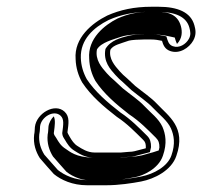

<svg xmlns="http://www.w3.org/2000/svg" viewBox="-20 -521 599 569"><path d="M338.5 -69H260C239.6 -69 223.1 -79.7 210.1 -88C199.5 -94.4 193 -104.5 186.1 -116.3C182.5 -122.1 179.6 -128.2 179.9 -129.5L180 -129.9C183.1 -154.3 187.4 -174.8 171.5 -189.9C142.5 -217.3 88 -185.1 83.4 -144.6C82.7 -138.2 83 -129.9 81.3 -122.5L81.2 -122.1C78 -94.4 86.3 -71 98 -52.5C100.9 -48.3 139.5 -5.3 139.5 -5.3C160.7 12.2 195.1 28 237.6 28H296C332 28 371.2 22 398.1 16.9C438 9.2 488.2 -16 502.6 -59C532.4 -143.5 479.7 -176.5 445.6 -212.9C427.8 -232 402.6 -248.5 380.9 -266.2L356 -289.4C348.3 -295.7 341.1 -302.6 334.4 -310.1C320 -326.3 302 -346.9 307.1 -373.6C315.5 -387.7 336.8 -391.6 362.2 -400.6C370.4 -402.7 392.2 -404 406.5 -404H427.1C440 -404 448.6 -402.4 460.1 -400C463.6 -387.8 468.4 -375.5 484 -369.9C512 -359.8 540.6 -379.3 552.6 -400.6C563.1 -419.2 559.2 -434.3 556.1 -445.9C545.6 -485 506.3 -501 449.5 -501H428.9C377.6 -501 335.8 -491.8 297.8 -474.9C252.8 -452.6 199.1 -408.8 204.1 -345.9C204.8 -320.2 212.4 -296.4 223.5 -276.7C249.7 -236.8 287.6 -204.7 326.3 -174.7C357.2 -154.3 379.4 -131 404.2 -106.6C410.5 -100.4 412.4 -95.1 412.2 -83.3L411.8 -81.6C411.7 -81.5 411.7 -81.5 411.1 -81.3L396.3 -77.5C383.5 -74.1 374.5 -71 362.1 -71H361.7C354 -70.3 348.2 -69.8 338.5 -69ZM299.4 13H241.1C202.5 13 170.9 -1.6 151.5 -17.2C147 -22.1 113.8 -59.5 111.4 -62.6C100.4 -80.3 94.1 -100.6 96.4 -122.9C98.8 -134.7 98.2 -141.2 98.7 -146.4C101.9 -174.6 139.8 -196.7 159.5 -178.1C170.3 -167.8 168 -153.4 164.4 -126.3C164.9 -117.4 168.6 -112.7 172.4 -106.7C179.1 -95.2 186.8 -82.7 199.9 -74.8C212.5 -66.8 231.1 -54 256.5 -54H335.7C344.9 -54.8 352.8 -55.5 358.8 -56C375.8 -56.2 384.8 -59.8 397 -63L424.2 -70.1L427.6 -84.9C427.8 -99.2 424.8 -109.8 416.3 -118.3C391.8 -142.4 368.5 -166.6 337.1 -187.5C298.2 -217.7 262 -248.9 237.2 -286.3C226.7 -305.4 220.2 -326.4 219.5 -349.7C218 -404.1 257.4 -439.5 301.7 -461.6C337.9 -477.6 376.1 -486 425.5 -486H446C500.7 -486 532.6 -470.9 541.2 -439.1C544.3 -427.5 546.4 -417.6 539.5 -405.4C531 -390.3 511.5 -377.1 492.1 -384.1C479.6 -388.6 477 -399.9 473.1 -413.2C459.5 -416.2 447.3 -419 430.5 -419H410C394.6 -419 373.7 -418.2 361.6 -415.1C338.3 -409.1 308 -402 292.5 -376C285.4 -338.5 306.9 -315.7 321.8 -299C328.8 -291.1 336.9 -283.5 344.4 -277.3L369.3 -254.1C391.6 -235.8 416.6 -219.3 433.2 -201.5C452.7 -180.7 475.8 -164 486.7 -140.3C495.4 -120.2 500.3 -95.3 488.1 -60.7C477.1 -27.9 436 -5.1 398.5 2.1C370.6 7.5 334.6 13 299.4 13ZM382.3 3.6C402.5 -0.3 449.4 -19.6 462.8 -59.6C475.9 -96.9 470.4 -124.1 461.5 -145C450 -170 427.2 -185.9 407.6 -206.9C391 -224.7 367.2 -240.2 343.8 -259.3L318.9 -282.5C311.4 -288.6 303.1 -296.5 296.2 -304.3C281.3 -321.1 261.4 -343.7 267.3 -374.5C279.8 -395.7 316.7 -404.2 335.9 -411.1C359.8 -419.6 390.6 -419 410 -419H430.5C453 -419 470.3 -415.7 482.4 -413.1L497.9 -409.7C499.8 -403.3 501.7 -396.2 504.5 -390.8C520.4 -407.2 520.5 -427.1 516.2 -443.1C506.3 -479.9 475.6 -486 446 -486H425.5C388.9 -486 361.4 -480.7 328.4 -466.2C290 -447 239.5 -407 244.3 -347.5C245 -322.6 252.1 -300.2 262.7 -281.2C287.7 -243.3 323.8 -212.3 362.2 -182.5C394.7 -161 417.5 -137 441.9 -112.9C450.3 -104.6 452.5 -96.5 452.4 -83.9L450.4 -75.2C444.7 -73.3 443.7 -72.7 433.3 -69.6L417.4 -65.4C409.3 -63.3 396.1 -57.3 363.7 -56.1C359.3 -55.7 347.2 -54.6 339.5 -54H256.5C205.1 -54 185.3 -73 175.3 -79.4C160.2 -88.7 153.7 -100.2 146.9 -111.8C142.7 -118.6 138.2 -122.3 139.9 -129.6C142.4 -148.7 144.8 -165.3 139.3 -176.2C131.7 -168.7 124.9 -157.2 123.6 -145.3C122.9 -139.4 123.3 -131.1 121.3 -122.4C118.5 -97 126.1 -74.7 137 -57.3C140.2 -53.2 171.9 -17.6 177 -11.9C197.4 4.5 225.4 13 241.1 13H299.4C331.1 13 347 10.4 382.3 3.6Z"/></svg>

Font: HoneyBee
Style: BlurIt
Weight: 700
Foundry: Cannot Into Space Fonts
Version: Version 0.89